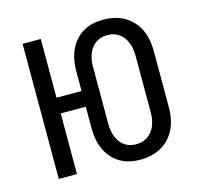

<svg xmlns="http://www.w3.org/2000/svg" viewBox="-88 -652 776 755"><g transform="rotate(-15 300.0 -275.0)"><path d="M393 10Q322 10 281 -35.5Q240 -81 240 -160V-247H138V0H64V-550H138V-311H240V-390Q240 -469 281 -514.5Q322 -560 393 -560Q468 -560 511.5 -514.5Q555 -469 555 -390V-160Q555 -81 511.5 -35.5Q468 10 393 10ZM394 -53Q434 -53 457.5 -82Q481 -111 481 -160V-390Q481 -439 457.5 -468Q434 -497 394 -497Q354 -497 331 -468Q308 -439 308 -390V-160Q308 -111 331 -82Q354 -53 394 -53Z"/></g></svg>

Font: JetBrains Mono NL Light
Style: Regular
Weight: 300
Monospace: yes
Designer: Philipp Nurullin, Konstantin Bulenkov
Foundry: JetBrains
Version: Version 2.305; ttfautohint (v1.8.4.7-5d5b)